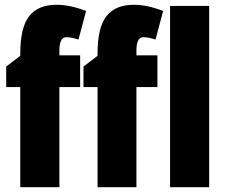

<svg xmlns="http://www.w3.org/2000/svg" viewBox="-20 -785 947 805"><path d="M857 -760H693V0H857ZM640 -553H552V-573Q552 -629 581 -629Q604 -629 632 -619L664 -739Q597 -765 541 -765Q464 -765 426.5 -717.5Q389 -670 389 -560V-551L330 -506V-420H389V0H552V-420H640ZM316 -553H229V-573Q229 -629 258 -629Q280 -629 309 -619L341 -739Q273 -765 217 -765Q140 -765 102.5 -717.5Q65 -670 65 -560V-551L6 -506V-420H65V0H229V-420H316Z"/></svg>

Font: Noto Sans Display Condensed Black
Style: Regular
Weight: 900
Width: 3
Designer: Monotype Design team
Foundry: Monotype Imaging Inc.
Version: 1.000